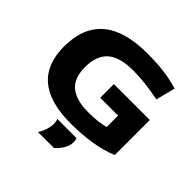

<svg xmlns="http://www.w3.org/2000/svg" viewBox="-225 -914 1331 1331"><g transform="rotate(45 440.0 -249.0)"><path d="M41 -335Q41 -710 485 -710Q577 -710 646.5 -701Q716 -692 790 -671L753 -528Q613 -557 497 -557Q368 -557 306.5 -503.5Q245 -450 245 -338Q245 -228 305 -179.5Q365 -131 482 -131Q580 -131 645 -149V-261H470V-395H822V-51Q746 -20 652.5 -5Q559 10 449 10Q41 10 41 -335ZM332 212Q351 185 361 153Q371 121 371 94Q371 70 364 53H551Q558 67 558 83Q558 121 537.5 155Q517 189 490 212Z"/></g></svg>

Font: Georama Extended
Style: Bold
Weight: 700
Width: 7
Designer: Jean-Baptiste Levee
Foundry: Production Type
Version: Version 1.000